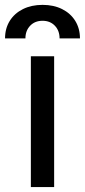

<svg xmlns="http://www.w3.org/2000/svg" viewBox="-58 -757 343 777"><path d="M66.9 0V-529.3H161.1V0ZM-37.6 -601.6Q-37.6 -641.6 -18.6 -672.4Q0.5 -703.1 34.9 -720.2Q69.3 -737.3 114.3 -737.3Q159.2 -737.3 193.4 -720.2Q227.5 -703.1 246.6 -672.4Q265.6 -641.6 265.6 -601.6H183.1Q183.1 -632.8 164.1 -652.8Q145 -672.9 114.3 -672.9Q83 -672.9 64 -652.8Q44.9 -632.8 44.9 -601.6Z"/></svg>

Font: Inter Cardless Tabular
Style: Regular
Weight: 400
Designer: Rasmus Andersson
Foundry: rsms
Version: Version 4.000;git-4fc901f